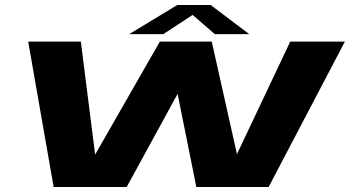

<svg xmlns="http://www.w3.org/2000/svg" viewBox="-20 -753 1422 773"><path d="M196 0 93.5 -585.5H305.5L363 -130.5L623.5 -585.5H832.5L934 -132.5L1148.5 -585.5H1368.5L1061.5 0H770.5L695 -375L490 0ZM500 -615.5 694 -733H828L983.5 -615.5H845L755.5 -693L637.5 -615.5Z"/></svg>

Font: Anybody UltraExpanded Regular
Style: Bold Italic
Weight: 700
Width: 9
Italic angle: -10°
Designer: Tyler Finck
Foundry: Etcetera Type Company
Version: Version 1.010; ttfautohint (v1.8.3) -l 8 -r 50 -G 200 -x 14 